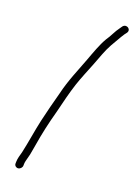

<svg xmlns="http://www.w3.org/2000/svg" viewBox="-120 -798 644 917"><g transform="rotate(15 202.0 -340.0)"><path d="M85.2 36 86.2 27C86.6 23 87.8 18 89.7 12C99.9 -15 104.9 -29.7 114 -67C131.6 -136.7 148.7 -189.8 172.7 -255C189.1 -303.8 207.5 -357.6 226 -401C241.7 -437.7 266.9 -485 283.3 -518C301.8 -555.3 319.1 -595.6 340.7 -627C357.7 -649.7 371.4 -672.4 388.7 -694L397.8 -704C416 -723.4 387.2 -747 369.3 -728L360.2 -717C340.7 -695.9 329.5 -670.9 309.9 -648C286.5 -614.7 267.2 -571.9 248.3 -532C219.2 -470.8 186 -411.6 162.7 -341C145.6 -294.3 126 -239.3 111.3 -193.5C94.8 -142 79.2 -76.4 62.5 -24C56.3 -6.5 49 9.1 47.2 27L46.2 36C45.1 46.3 53.6 55 63.7 55C73.9 55 84.1 46.3 85.2 36Z"/></g></svg>

Font: Just Breathe
Style: Obl2
Weight: 400
Foundry: Cannot Into Space Fonts
Version: Version 0.72